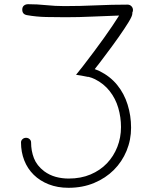

<svg xmlns="http://www.w3.org/2000/svg" viewBox="-20 -717 750 914"><path d="M80 -39Q80 -48 87 -54.5Q94 -61 104 -61Q114 -61 121 -54.5Q128 -48 128 -39Q128 1 141.5 36Q155 71 190 98Q216 117 245.5 125Q275 133 307 133Q365 133 411 113.5Q457 94 489 60.5Q521 27 538.5 -17.5Q556 -62 556 -112Q556 -159 543 -203.5Q530 -248 502 -283.5Q474 -319 432 -340Q418 -347 402 -351Q401 -350 385.5 -353.5Q370 -357 342 -361L374 -401Q489 -550 547 -643Q483 -641 419.5 -638Q356 -635 292 -635Q247 -635 200 -636Q153 -637 108 -645Q86 -649 86 -671Q86 -684 94 -690.5Q102 -697 114 -697Q157 -697 199.5 -692.5Q242 -688 287 -688Q362 -688 437 -691.5Q512 -695 587 -695Q598 -695 605.5 -687.5Q613 -680 613 -669Q613 -663 610 -657V-652Q610 -641 592 -611.5Q574 -582 544.5 -540Q515 -498 477 -448Q455 -418 431 -388Q442 -384 453 -379Q504 -354 537.5 -313Q571 -272 587.5 -219Q604 -166 604 -109Q604 -51 582.5 1Q561 53 522 92Q483 131 428 154Q373 177 306 177Q254 177 212 160.5Q170 144 140.5 115Q111 86 95.5 46.5Q80 7 80 -39Z"/></svg>

Font: Wynona
Style: Regular
Weight: 400
Italic angle: -12°
Designer: Kanati
Foundry: Kanati and Michael Everson
Version: Version 2.000